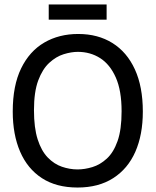

<svg xmlns="http://www.w3.org/2000/svg" viewBox="-20 -825 696 859"><path d="M327 14Q232 14 167.5 -28Q103 -70 70 -146.5Q37 -223 37 -326Q37 -442 74.5 -519Q112 -596 178 -634.5Q244 -673 330 -673Q418 -673 483 -632.5Q548 -592 583.5 -514.5Q619 -437 619 -326Q619 -222 585.5 -146Q552 -70 486.5 -28Q421 14 327 14ZM327 -67Q359 -67 393.5 -77.5Q428 -88 458 -115.5Q488 -143 506 -194Q524 -245 524 -327Q524 -420 498 -478.5Q472 -537 428 -565Q384 -593 328 -593Q299 -593 265 -582.5Q231 -572 200.5 -544Q170 -516 151 -465Q132 -414 132 -332Q132 -253 148.5 -201.5Q165 -150 193.5 -120.5Q222 -91 257 -79Q292 -67 327 -67ZM198 -737V-805H457V-737Z"/></svg>

Font: Bricolage Grotesque 48pt
Style: Regular
Weight: 400
Designer: Mathieu Triay
Foundry: Atelier Triay
Version: Version 1.000; ttfautohint (v1.8.4.7-5d5b);gftools[0.9.32]